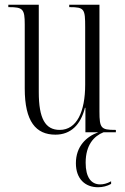

<svg xmlns="http://www.w3.org/2000/svg" viewBox="-20 -556 526 807"><path d="M213 10C277 10 319 -31 337 -103H339V0H393C343 18 299 59 299 130C299 196 338 231 392 231C412 231 431 226 447 217V206C429 216 414 219 401 219C363 219 340 189 340 128C340 53 375 16 415 0H467V-10H464C405 -10 398 -17 398 -87V-536H271V-526H273C335 -526 338 -518 338 -442V-200C338 -87 303 -10 231 -10C170 -10 143 -58 143 -169V-536H15V-526H18C76 -526 84 -518 84 -454V-184C84 -45 131 10 213 10Z"/></svg>

Font: Noto Serif Display ExtraCondensed Light
Style: Regular
Weight: 300
Width: 2
Designer: Monotype Design Team
Foundry: Monotype Imaging Inc.
Version: Version 2.009